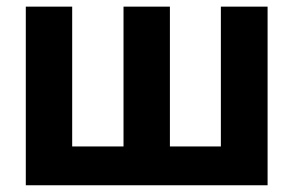

<svg xmlns="http://www.w3.org/2000/svg" viewBox="-20 -550 867 570"><path d="M194.3 -530.3V-115.2H346.7V-530.3H484.4V-115.2H635.7V-530.3H774.4V0H56.6V-530.3Z"/></svg>

Font: Pretendard GOV
Style: Bold
Weight: 700
Designer: Base glyphs from Inter by Rasmus Andersson; Hangeul glyphs from Noto Sans CJK(Source Han Sans) by Jang Soo-young and Kan
Foundry: Kil Hyung-jin
Version: Version 1.309